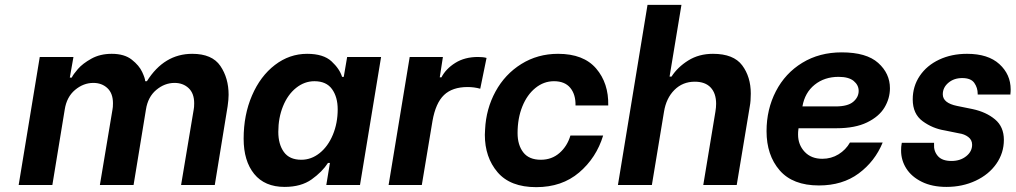

<svg xmlns="http://www.w3.org/2000/svg" viewBox="-20 -763 4189 792"><path d="M144 -528H283L268 -443H276Q282 -456 301.5 -478.5Q321 -501 357 -521Q393 -541 441 -541Q493 -541 523.5 -517Q554 -493 566.5 -466Q579 -439 579 -428H586Q657 -541 773 -541Q855 -541 889 -491Q923 -441 923 -372Q923 -353 919 -325L866 0H727L779 -311Q781 -320 781 -337Q781 -378 758 -399.5Q735 -421 700 -421Q659 -421 624.5 -392Q590 -363 582 -311L531 0H392L444 -311Q446 -320 446 -337Q446 -378 423 -399.5Q400 -421 365 -421Q324 -421 289.5 -392Q255 -363 247 -311L196 0H57Z M985 -191Q985 -289 1019.5 -369Q1054 -449 1114 -495Q1174 -541 1247 -541Q1314 -541 1347.5 -510Q1381 -479 1391 -446H1398L1412 -528H1552L1465 0H1326L1341 -91H1333Q1309 -54 1265.5 -23Q1222 8 1154 8Q1072 8 1028.5 -45.5Q985 -99 985 -191ZM1373 -312Q1373 -363 1349.5 -395.5Q1326 -428 1277 -428Q1236 -428 1201.5 -400.5Q1167 -373 1147.5 -325Q1128 -277 1128 -219Q1128 -168 1151 -136Q1174 -104 1223 -104Q1264 -104 1298.5 -131.5Q1333 -159 1353 -207Q1373 -255 1373 -312Z M1670 -528H1807L1794 -444H1801Q1819 -479 1858 -503.5Q1897 -528 1952 -528Q1974 -528 1987 -524L1961 -397Q1936 -404 1909 -404Q1846 -404 1811.5 -371Q1777 -338 1764 -264L1720 0H1583Z M1980 -207 1981 -229Q1985 -314 2024 -385.5Q2063 -457 2130.5 -499Q2198 -541 2282 -541Q2387 -541 2439 -480.5Q2491 -420 2489 -328H2354Q2355 -373 2332.5 -400.5Q2310 -428 2265 -428Q2223 -428 2188.5 -400Q2154 -372 2134.5 -323.5Q2115 -275 2115 -214Q2115 -165 2138.5 -134.5Q2162 -104 2211 -104Q2256 -104 2288 -132Q2320 -160 2333 -204H2468Q2440 -112 2369 -51.5Q2298 9 2192 9Q2085 9 2032.5 -52.5Q1980 -114 1980 -207Z M2651 -743H2791L2742 -447H2750Q2775 -486 2819 -513.5Q2863 -541 2921 -541Q3006 -541 3041.5 -493.5Q3077 -446 3077 -377Q3077 -346 3073 -325L3019 0H2881L2931 -302Q2934 -320 2934 -335Q2934 -378 2911.5 -402Q2889 -426 2846 -426Q2796 -426 2762 -392Q2728 -358 2719 -302L2669 0H2529Z M3142 -222Q3142 -312 3180.5 -386.5Q3219 -461 3289.5 -504Q3360 -547 3452 -547Q3554 -547 3602.5 -503.5Q3651 -460 3651 -399Q3651 -357 3628.5 -319.5Q3606 -282 3556.5 -258Q3507 -234 3431 -234H3274L3273 -226Q3272 -220 3272 -208Q3272 -166 3299 -137Q3326 -108 3372 -108Q3409 -108 3439 -126.5Q3469 -145 3486 -175H3621Q3589 -97 3522 -47.5Q3455 2 3358 2Q3250 2 3196 -60.5Q3142 -123 3142 -222ZM3427 -324Q3477 -324 3499.5 -343Q3522 -362 3522 -388Q3522 -412 3501.5 -429Q3481 -446 3439 -446Q3381 -446 3340.5 -413.5Q3300 -381 3290 -324Z M3697 -142Q3697 -159 3699 -168L3700 -174H3833V-168Q3831 -140 3848.5 -119.5Q3866 -99 3905 -99Q3941 -99 3965.5 -118.5Q3990 -138 3990 -166Q3990 -186 3974 -198Q3958 -210 3936 -213L3877 -225Q3827 -233 3786 -263Q3745 -293 3745 -353Q3745 -407 3774 -450Q3803 -493 3854 -517Q3905 -541 3969 -541Q4056 -541 4102.5 -498.5Q4149 -456 4149 -394Q4149 -383 4148 -377V-373H4013V-376Q4013 -401 3999 -421Q3985 -441 3949 -441Q3915 -441 3892 -421.5Q3869 -402 3869 -374Q3869 -338 3928 -326L3992 -313Q4048 -301 4084.5 -270.5Q4121 -240 4121 -186Q4121 -132 4090 -87.5Q4059 -43 4004.5 -17.5Q3950 8 3884 8Q3825 8 3782.5 -13Q3740 -34 3718.5 -68Q3697 -102 3697 -142Z"/></svg>

Font: Be Vietnam
Style: Bold Italic
Weight: 700
Italic angle: -9.66701°
Designer: Gabriel Lam
Foundry: TypeRant
Version: Version 3.000